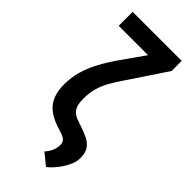

<svg xmlns="http://www.w3.org/2000/svg" viewBox="-281 -767 1011 1011"><g transform="rotate(45 225.0 -261.0)"><path d="M339.4 -710.9H412.6V-635.7L272.9 -426.3Q246.1 -387.2 226.8 -353.3Q207.5 -319.3 197.3 -283.9Q187 -248.5 187 -204.1Q187 -181.2 190.2 -165.3Q193.4 -149.4 200 -138.4Q206.5 -127.4 216.1 -120.1Q225.6 -112.8 238.3 -106.9L275.9 -93.8Q311 -82.5 338.4 -69.3Q365.7 -56.2 381.8 -33.7Q397.9 -11.2 397.5 29.3Q397.5 56.6 382.8 87.4Q368.2 118.2 346.4 145.3Q324.7 172.4 302.7 189.5L238.8 137.7Q252.9 121.6 260.5 106.7Q268.1 91.8 271.2 78.4Q274.4 64.9 273.9 54.7Q274.4 43.5 270.3 34.4Q266.1 25.4 255.9 18.3Q245.6 11.2 227.1 5.9L195.8 -4.4Q160.6 -16.1 135.3 -32.2Q109.9 -48.3 93.8 -70.3Q77.6 -92.3 69.8 -120.8Q62 -149.4 62 -186.5Q62 -236.8 75.4 -284.2Q88.9 -331.5 114.5 -379.6Q140.1 -427.7 177.2 -480.5ZM47.4 -710.9H360.8V-606.9H47.4Z"/></g></svg>

Font: Roboto Condensed SemiBold
Style: Regular
Weight: 600
Designer: Christian Robertson
Foundry: Google
Version: Version 3.008; 2023